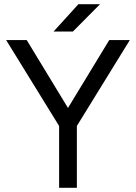

<svg xmlns="http://www.w3.org/2000/svg" viewBox="-20 -890 644 910"><path d="M270.5 -326.3 497.7 -700H595.2L343.2 -291.2ZM260.2 -336H344.3V0H260.2ZM9.2 -700H106.7L333.8 -326.3L261.2 -291.2ZM351.5 -870H454L325.7 -740.7H234Z"/></svg>

Font: Oak Sans Light
Style: Regular
Weight: 400
Designer: Erik Kennedy, Walven
Foundry: Erik Kennedy, Walven
Version: Version 1.100;Glyphs 3.1.2 (3151)